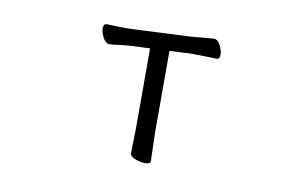

<svg xmlns="http://www.w3.org/2000/svg" viewBox="-59 -592 1117 708"><g transform="rotate(10 500.0 -238.0)"><path d="M464 -410 396 -407Q372 -406 348 -402.5Q324 -399 313 -399Q300 -399 289.5 -418Q279 -437 279 -453Q279 -470 292 -470Q300 -470 320.5 -469Q341 -468 364 -468Q372 -468 380 -468.5Q388 -469 395 -469L608 -479Q633 -481 657 -483.5Q681 -486 691 -486Q704 -486 714 -467Q724 -448 724 -432Q724 -415 712 -415Q703 -415 677.5 -416Q652 -417 626 -417H609L536 -413V-115Q536 -109 536.5 -86Q537 -63 538 -38Q539 -13 539 0Q539 10 518 10Q502 10 482 2.5Q462 -5 462 -18Q462 -26 462.5 -46.5Q463 -67 463.5 -87.5Q464 -108 464 -115Z"/></g></svg>

Font: QiushuiShotai
Style: Regular
Weight: 600
Designer: Fontworks Inc.
Foundry: Fontworks Inc.
Version: Version 1.250